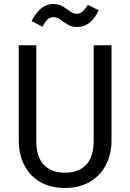

<svg xmlns="http://www.w3.org/2000/svg" viewBox="-20 -934 655 966"><path d="M541 -706.2V-228.7Q541 -157.4 512.3 -103.1Q483.6 -48.7 430.8 -18.5Q377.9 11.8 306.7 11.8Q233.8 11.8 181.8 -18.7Q129.7 -49.2 102.1 -103.3Q74.4 -157.4 74.4 -228.7V-706.2H162.6V-225.6Q162.6 -145.1 200.3 -105.1Q237.9 -65.1 306.7 -65.1Q375.9 -65.1 413.6 -105.1Q451.3 -145.1 451.3 -225.6V-706.2ZM367.7 -797.9Q340.5 -797.9 320.8 -810.3Q301 -822.6 283.8 -835.1Q266.7 -847.7 248.2 -847.7Q230.8 -847.7 218.5 -835.4Q206.2 -823.1 193.8 -800L139 -827.7Q156.4 -864.1 183.8 -889Q211.3 -913.8 248.7 -913.8Q276.9 -913.8 296.4 -901.5Q315.9 -889.2 332.1 -876.9Q348.2 -864.6 367.7 -864.6Q394.9 -864.6 422.1 -909.7L476.4 -882.1Q436.9 -797.9 367.7 -797.9Z"/></svg>

Font: FiraCode Nerd Font
Style: Regular
Weight: 400
Designer: Carrois Corporate, Edenspiekermann AG, Nikita Prokopov
Foundry: Carrois Corporate, Edenspiekermann AG, Nikita Prokopov
Version: Version 6.002;Nerd Fonts 3.4.0